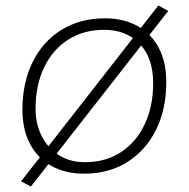

<svg xmlns="http://www.w3.org/2000/svg" viewBox="-20 -623 690 702"><path d="M93 59 57 40 559 -603 595 -583ZM287 12Q219 12 168.5 -16Q118 -44 90 -96.5Q62 -149 62 -222Q62 -321 99.5 -396.5Q137 -472 205 -514Q273 -556 364 -556Q432 -556 482.5 -528Q533 -500 560.5 -448Q588 -396 588 -323Q588 -224 550.5 -148.5Q513 -73 445.5 -30.5Q378 12 287 12ZM290 -30Q366 -30 422 -66.5Q478 -103 509 -168.5Q540 -234 540 -319Q540 -411 491 -462.5Q442 -514 361 -514Q285 -514 228.5 -477.5Q172 -441 141 -376Q110 -311 110 -225Q110 -170 132.5 -125.5Q155 -81 195.5 -55.5Q236 -30 290 -30Z"/></svg>

Font: Azeret Mono Thin Thin
Style: Italic
Weight: 250
Italic angle: -12°
Version: Version 1.002